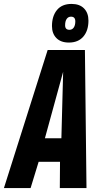

<svg xmlns="http://www.w3.org/2000/svg" viewBox="-57 -959 512 979"><path d="M-37 0 186 -704H376L384 0H248L249 -134H140L99 0ZM172 -254H256L265 -593ZM294 -742Q253 -742 230.5 -765Q208 -788 208 -826Q208 -877 233.5 -908Q259 -939 308 -939Q349 -939 371.5 -916Q394 -893 394 -854Q394 -803 368 -772.5Q342 -742 294 -742ZM297 -807Q311 -807 319 -818.5Q327 -830 327 -850Q327 -874 305 -874Q291 -874 283 -862.5Q275 -851 275 -830Q275 -807 297 -807Z"/></svg>

Font: Georama Condensed
Style: Bold Italic
Weight: 700
Width: 3
Italic angle: -9°
Designer: Jean-Baptiste Levee
Foundry: Production Type
Version: Version 1.000